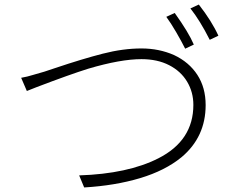

<svg xmlns="http://www.w3.org/2000/svg" viewBox="-20 -830 1040 844"><path d="M123 -500Q142 -506 175 -515L223 -531Q342 -571 431.5 -594Q521 -617 602 -617Q679 -617 745 -588Q811 -557 847.5 -501Q884 -445 884 -368Q884 -228 778 -139Q706 -80 596 -47Q486 -14 350 -6L328 -59Q542 -66 676 -134Q830 -212 830 -369Q830 -425 802.5 -471Q775 -517 723.5 -543.5Q672 -570 602 -570Q510 -570 368 -528Q288 -503 141 -447L98 -430L73 -488Q101 -493 123 -500ZM832 -634 794 -616Q778 -648 754.5 -688.5Q731 -729 711 -756L748 -773Q809 -688 832 -634ZM940 -673 902 -655Q859 -740 817 -793L854 -810Q911 -737 940 -673Z"/></svg>

Font: Merged Yaku Han JP Light
Style: Regular
Weight: 300
Designer: Ryoko NISHIZUKA 西塚涼子 (kana, bopomofo & ideographs); Paul D. Hunt (Latin, Greek & Cyrillic); Sandoll Communications 산돌커뮤니
Foundry: Adobe
Version: Version 2.004